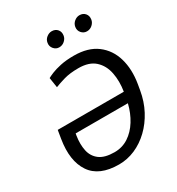

<svg xmlns="http://www.w3.org/2000/svg" viewBox="-219 -1080 1133 1227"><g transform="rotate(-30 347.5 -466.5)"><path d="M393.5 -737.2Q497.9 -737.2 562.3 -688.9Q626.8 -640.6 650.7 -558.6Q674.7 -476.6 657.7 -375L650.6 -333.8Q637.8 -257.8 604.4 -194.8Q571 -131.7 522.9 -85.8Q474.8 -39.8 417.3 -14.9Q359.7 9.9 298.3 9.9Q152.3 9.9 93 -78.3Q33.7 -166.5 58.2 -316.8L68.2 -377.8H555.8Q567.5 -450.3 555 -513.1Q542.6 -576 500.2 -614.7Q457.7 -653.4 379.3 -653.4Q316.4 -653.4 272.7 -640.8Q229 -628.2 200.3 -616.5L188.9 -690.3Q199.6 -696.7 226.4 -707.9Q253.2 -719.1 295.3 -728.2Q337.4 -737.2 393.5 -737.2ZM541.5 -301.1H156.2L153.4 -285.5Q144.2 -225.9 154.5 -177.6Q164.8 -129.3 202.4 -100.9Q240.1 -72.4 312.5 -72.4Q369.7 -72.4 415.7 -102.6Q461.6 -132.8 493.8 -184.7Q525.9 -236.5 541.5 -301.1ZM545.5 -829.5Q522 -829.5 506 -848Q490.1 -866.5 494.3 -892Q498.2 -914.4 516 -928.8Q533.7 -943.2 554 -943.2Q580.6 -943.2 595.7 -925.2Q610.8 -907.3 606.5 -880.7Q603.3 -860.4 586.1 -845Q568.9 -829.5 545.5 -829.5ZM340.9 -829.5Q317.5 -829.5 301.5 -848.5Q285.5 -867.5 289.8 -892Q293 -914.4 311.1 -928.8Q329.2 -943.2 349.4 -943.2Q376.1 -943.2 391.2 -925.2Q406.2 -907.3 402 -880.7Q398.8 -860.4 381.6 -845Q364.3 -829.5 340.9 -829.5Z"/></g></svg>

Font: Inter UI
Style: Italic
Weight: 400
Italic angle: -9.39999°
Designer: Rasmus Andersson
Foundry: rsms
Version: 3.2;8d6f07862